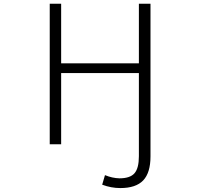

<svg xmlns="http://www.w3.org/2000/svg" viewBox="-20 -751 1040 1001"><path d="M298.8 -731.4V-420.9H704.1V-731.4H764.6V64.5Q764.6 149.4 726.6 189.5Q688.5 229.5 607.4 229.5Q559.6 229.5 512.7 211.9L527.3 162.1Q565.4 177.7 602.5 178.7Q658.2 178.7 681.2 152.3Q704.1 126 704.1 63.5V-370.1H298.8V1H239.3V-731.4Z"/></svg>

Font: GenEi Gothic M Light
Style: Regular
Weight: 300
Designer: o_tamon (Modified); [Source Han Sans]
Ryoko NISHIZUKA  (kana & ideographs); Paul D. Hunt (Latin, Greek & Cyrillic); Wenl
Version: Version 1.1a;Original Version 1.004